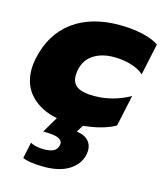

<svg xmlns="http://www.w3.org/2000/svg" viewBox="-111 -579 780 911"><g transform="rotate(15 279.0 -123.5)"><path d="M227 -239Q224 -223 224 -209Q224 -172 250.5 -155Q277 -138 333 -138Q378 -138 423 -150Q468 -162 508 -185L475 -31Q414 3 319 12L298 46Q335 51 354 70Q373 89 373 119Q373 125 371 139Q360 189 313.5 218.5Q267 248 191 248Q120 248 85 233L102 153Q112 160 130 164Q148 168 165 168Q197 168 214.5 160Q232 152 237 131Q238 128 238 122Q238 104 216 95.5Q194 87 144 87L190 9Q111 -6 62.5 -55.5Q14 -105 14 -183Q14 -209 20 -239Q47 -364 136 -429.5Q225 -495 364 -495Q424 -495 476 -483.5Q528 -472 558 -451L525 -296Q500 -318 461 -329.5Q422 -341 377 -341Q319 -341 278.5 -315.5Q238 -290 227 -239Z"/></g></svg>

Font: Prompt ExtraBold
Style: Italic
Weight: 800
Italic angle: -12°
Designer: Katatrad Team
Foundry: CadsonDemak
Version: Version 1.001